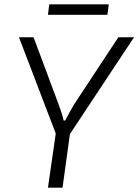

<svg xmlns="http://www.w3.org/2000/svg" viewBox="-20 -861 635 881"><path d="M595 -690 297 -240H239L67 -690H134L249 -382Q255 -365 261.5 -346Q268 -327 272 -308H279Q288 -326 300 -347Q312 -368 322 -385L523 -690ZM307 -291 267 0H200L242 -291ZM479 -841 473 -793H200L206 -841Z"/></svg>

Font: Exo 2 Light
Style: Italic
Weight: 300
Italic angle: -8°
Designer: Natanael Gama
Foundry: Natanael Gama
Version: Version 2.010